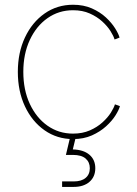

<svg xmlns="http://www.w3.org/2000/svg" viewBox="-20 -563 562 788"><path d="M279.8 7.8Q214.4 7.8 163.1 -28.1Q111.8 -64 82.5 -126.2Q53.2 -188.5 53.2 -268.1Q53.2 -347.2 82.5 -409.4Q111.8 -471.7 163.1 -507.6Q214.4 -543.5 279.8 -543.5Q323.2 -543.5 356.9 -528.6Q390.6 -513.7 414.6 -491.5Q438.5 -469.2 452.6 -446.5Q466.8 -423.8 470.7 -408.7L450.2 -400.9Q446.3 -415 433.6 -435.3Q420.9 -455.6 399.4 -475.1Q377.9 -494.6 348.1 -507.8Q318.4 -521 279.8 -521Q221.2 -521 175 -488.5Q128.9 -456.1 102.3 -398.9Q75.7 -341.8 75.7 -268.1Q75.7 -193.8 102.3 -136.7Q128.9 -79.6 175 -47.1Q221.2 -14.6 279.8 -14.6Q318.4 -14.6 348.6 -27.8Q378.9 -41 400.6 -60.8Q422.4 -80.6 435.1 -100.8Q447.8 -121.1 451.7 -134.8L472.2 -127.4Q468.3 -112.3 454.1 -89.6Q439.9 -66.9 415.5 -44.7Q391.1 -22.5 357.2 -7.3Q323.2 7.8 279.8 7.8ZM234.9 204.1V181.6H282.7Q314 181.6 331.3 167.2Q348.6 152.8 348.6 127.4Q348.6 102.5 331.3 87.6Q314 72.8 279.3 72.8H250.5L270 -9.3H291V0L278.8 50.3Q322.3 51.3 346.7 71.8Q371.1 92.3 371.1 127.4Q371.1 162.6 347.2 183.3Q323.2 204.1 282.7 204.1Z"/></svg>

Font: Inter 20pt Thin
Style: Regular
Weight: 250
Version: Version 4.001;git-66647c0bb